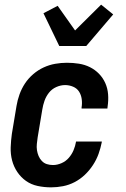

<svg xmlns="http://www.w3.org/2000/svg" viewBox="-20 -798 540 826"><path d="M200 8Q170 8 142 2Q114 -4 92 -19.5Q70 -35 54.5 -58Q39 -81 32 -108Q25 -135 26 -164Q27 -193 31 -222L51 -342Q55 -367 64 -392Q73 -417 87.5 -439Q102 -461 123 -479Q144 -497 168 -508Q192 -519 217.5 -523.5Q243 -528 268 -528Q294 -528 319.5 -524Q345 -520 367 -509Q389 -498 406 -480.5Q423 -463 433 -440.5Q443 -418 445 -392.5Q447 -367 443 -340L442 -331H331V-336Q334 -354 331.5 -372Q329 -390 320 -404Q311 -418 294.5 -425Q278 -432 260 -432Q241 -432 222 -423.5Q203 -415 190.5 -399Q178 -383 171.5 -364.5Q165 -346 162 -327L142 -207Q140 -193 138.5 -179Q137 -165 139 -152Q141 -139 146 -127Q151 -115 160 -105.5Q169 -96 181.5 -92Q194 -88 208 -88Q226 -88 244.5 -96Q263 -104 276 -119Q289 -134 296.5 -152Q304 -170 307 -188V-189H418V-187Q413 -161 404 -136Q395 -111 380 -88Q365 -65 345 -46Q325 -27 301 -14.5Q277 -2 251 3Q225 8 200 8ZM235 -600 167 -741 228 -773 303 -667 415 -778 467 -736 351 -600Z"/></svg>

Font: Iosevka Term Curly Oblique
Style: Bold
Weight: 700
Italic angle: -9°
Designer: Belleve Invis
Foundry: Belleve Invis
Version: Version 32.3.0